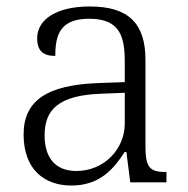

<svg xmlns="http://www.w3.org/2000/svg" viewBox="-20 -564 582 594"><path d="M201 10C291 10 333 -44 366 -94H371L383 0H495V-32H491C442 -32 430 -48 430 -112V-379C430 -491 378 -544 258 -544C152 -544 95 -502 95 -446C95 -406 114 -391 151 -391C151 -460 169 -506 256 -506C352 -506 366 -450 366 -372V-310L283 -307C127 -301 53 -254 53 -148C53 -40 117 10 201 10ZM216 -35C148 -35 118 -80 118 -145C118 -224 160 -269 292 -274L366 -277V-181C366 -105 304 -35 216 -35Z"/></svg>

Font: Noto Serif Bengali Light
Style: Regular
Weight: 300
Designer: Juan Bruce, Universal Thirst, Indian Type Foundry and the Monotype Design Team.
Foundry: Monotype Imaging Inc.
Version: Version 2.003